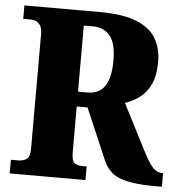

<svg xmlns="http://www.w3.org/2000/svg" viewBox="-52 -763 769 813"><g transform="rotate(5 333.0 -357.0)"><path d="M19 0V-58H53Q69 -58 84.5 -67Q100 -76 100 -115V-598Q100 -624 91.5 -636.5Q83 -649 72 -653Q61 -657 53 -657H19V-714H338Q437 -714 495 -691Q553 -668 578.5 -625.5Q604 -583 604 -525Q604 -468 587 -431Q570 -394 541.5 -372.5Q513 -351 479 -340L580 -143Q603 -98 620.5 -78Q638 -58 659 -58H666V0H624Q547 0 493.5 -17Q440 -34 416 -90L323 -307H277V-115Q277 -76 289 -67Q301 -58 320 -58H341V0ZM317 -370Q368 -370 391.5 -406.5Q415 -443 415 -514Q415 -586 389.5 -618.5Q364 -651 315 -651H277V-370Z"/></g></svg>

Font: Noto Serif Tamil Condensed Black
Style: Italic
Weight: 900
Width: 3
Italic angle: -12°
Designer: Indian Type Foundry, Tom Grace, and the Monotype Design Team
Foundry: Monotype Imaging Inc.
Version: Version 2.003; ttfautohint (v1.8.4.7-5d5b)